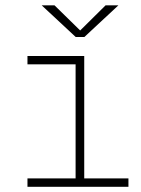

<svg xmlns="http://www.w3.org/2000/svg" viewBox="-20 -714 540 734"><path d="M85 0V-32H269V-468H85V-500H302V-32H471V0ZM139.5 -693.5H188.5L286.5 -597.5L383.5 -693.5H432.5L302.5 -572.5H269.5Z"/></svg>

Font: Trispace Thin Thin
Style: Regular
Weight: 250
Version: Version 1.210